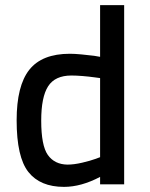

<svg xmlns="http://www.w3.org/2000/svg" viewBox="-20 -720 586 750"><path d="M465 -700V0H371V-29Q297 10 230 10Q137 10 91 -48Q45 -106 45 -250Q45 -385 94.5 -447.5Q144 -510 253 -510Q271 -510 297.5 -507.5Q324 -505 348 -502L371 -498V-700ZM243 -77Q269 -77 301 -84.5Q333 -92 352 -99L371 -106V-415Q370 -415 348.5 -418Q327 -421 302.5 -423Q278 -425 259 -425Q195 -425 168 -383Q141 -341 141 -249Q141 -151 167 -114.5Q193 -78 243 -77Z"/></svg>

Font: TypoPRO Titillium Text
Style: 600 wt
Weight: 600
Designer: Accademia di Belle Arti di Urbino and others
Foundry: Accademia di Belle Arti di Urbino and others.
Version: Version 25.000